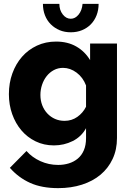

<svg xmlns="http://www.w3.org/2000/svg" viewBox="-20 -750 680 993"><path d="M259 2Q207 2 164 -19Q121 -40 90.5 -76Q60 -112 43 -160Q26 -208 26 -263Q26 -321 44 -370.5Q62 -420 94 -456.5Q126 -493 171 -514Q216 -535 270 -535Q330 -535 374.5 -509.5Q419 -484 446 -439V-525H585V-36Q585 24 562.5 72Q540 120 500 153.5Q460 187 404 205Q348 223 281 223Q196 223 136 196Q76 169 31 118L117 31Q146 64 189 83.5Q232 103 281 103Q310 103 336 95Q362 87 382 70.5Q402 54 413.5 27.5Q425 1 425 -36V-87Q401 -43 356 -20.5Q311 2 259 2ZM314 -125Q351 -125 380 -145.5Q409 -166 425 -198V-308Q409 -350 376 -374.5Q343 -399 306 -399Q280 -399 258.5 -387.5Q237 -376 221.5 -356.5Q206 -337 197.5 -311.5Q189 -286 189 -259Q189 -230 198.5 -205.5Q208 -181 225 -163Q242 -145 264.5 -135Q287 -125 314 -125ZM346 -653Q369 -653 386.5 -674.5Q404 -696 407 -730H490Q490 -698 479.5 -671Q469 -644 450 -624.5Q431 -605 404.5 -594Q378 -583 346 -583Q314 -583 288 -594Q262 -605 242.5 -624.5Q223 -644 212.5 -671Q202 -698 202 -730H287Q287 -698 304.5 -675.5Q322 -653 346 -653Z"/></svg>

Font: Boldmen
Style: Bold
Weight: 700
Designer: Matt McInerney, Pablo Impallari, Rodrigo Fuenzalida
Foundry: LIVING CONCEPT
Version: Version 1.000